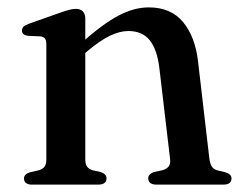

<svg xmlns="http://www.w3.org/2000/svg" viewBox="-20 -500 656 520"><path d="M211 -450V-68.5Q211 -55 216 -48.5Q221 -42 230.5 -39L253 -34Q268.5 -28.5 268.5 -17Q268.5 0 245.5 0H67Q55.5 0 50.2 -4.5Q45 -9 45 -16.5Q45 -22.5 49 -26.8Q53 -31 61.5 -33.5L85.5 -39Q95.5 -42 100.5 -48.5Q105.5 -55 105.5 -68.5V-379.5Q105.5 -390.5 101.8 -395.5Q98 -400.5 89.5 -401.5L55.5 -403Q47 -404.5 43.2 -408Q39.5 -411.5 39.5 -417Q39.5 -423.5 43.8 -427.8Q48 -432 59 -436L142.5 -465.5Q158 -471 167.8 -473.5Q177.5 -476 185.5 -476Q198 -476 204.5 -469Q211 -462 211 -450ZM196.5 -344 177 -363.5 199 -382.5Q258 -435 300.5 -457.5Q343 -480 383 -480Q443 -480 476 -440Q509 -400 516.5 -332.5L547 -70.5Q549 -56 553.8 -48.8Q558.5 -41.5 569 -38.5L590 -33.5Q598.5 -31 602.8 -26.8Q607 -22.5 607 -16.5Q607 -9 601.8 -4.5Q596.5 0 584.5 0H404.5Q381.5 0 381.5 -17Q381.5 -28.5 396.5 -34L420 -39Q431 -42 436.8 -49.2Q442.5 -56.5 440.5 -70.5L411.5 -316.5Q405.5 -366 385.5 -391Q365.5 -416 327.5 -416Q304 -416 277 -402.8Q250 -389.5 218 -362.5Z"/></svg>

Font: Fraunces
Style: Regular
Weight: 400
Version: Version 1.000;[b76b70a41]